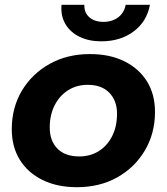

<svg xmlns="http://www.w3.org/2000/svg" viewBox="-20 -771 694 799"><path d="M300 8Q218 8 157 -22Q96 -52 62.5 -106Q29 -160 29 -233Q29 -323 71 -393.5Q113 -464 186.5 -505Q260 -546 354 -546Q437 -546 497.5 -516Q558 -486 591.5 -432.5Q625 -379 625 -305Q625 -216 583 -145Q541 -74 468 -33Q395 8 300 8ZM310 -120Q356 -120 391.5 -142.5Q427 -165 447 -205Q467 -245 467 -298Q467 -352 435 -385Q403 -418 345 -418Q299 -418 263.5 -395.5Q228 -373 207.5 -333Q187 -293 187 -240Q187 -185 219 -152.5Q251 -120 310 -120ZM401 -599Q351 -599 312 -617.5Q273 -636 252.5 -670.5Q232 -705 236 -751H331Q330 -718 352 -699Q374 -680 410 -680Q447 -680 472 -699Q497 -718 503 -751H604Q591 -681 536 -640Q481 -599 401 -599Z"/></svg>

Font: MOST Montserrat
Style: Bold Italic
Weight: 700
Italic angle: -11.3°
Designer: Julieta Ulanovsky
Foundry: Julieta Ulanovsky
Version: Version 8.000;March 11, 2024;FontCreator 15.0.0.2926 64-bit